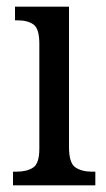

<svg xmlns="http://www.w3.org/2000/svg" viewBox="-20 -556 318 576"><path d="M19 0V-41H30Q60 -41 79 -53Q98 -65 98 -110V-425Q98 -470 80.5 -482.5Q63 -495 33 -495H25V-536H187V-115Q187 -67 206 -54Q225 -41 256 -41H266V0Z"/></svg>

Font: Noto Serif Georgian Condensed
Style: Regular
Weight: 400
Width: 3
Designer: Monotype Design Team, Akaki Razmadze
Foundry: Google LLC
Version: Version 2.003; ttfautohint (v1.8.4.7-5d5b)